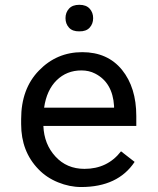

<svg xmlns="http://www.w3.org/2000/svg" viewBox="-20 -750 640 780"><path d="M310.5 -463.9Q251 -463.9 210 -423.8Q169.4 -383.8 159.2 -312.5H443.4V-319.3Q437.5 -415 366.2 -451.2Q341.8 -463.9 310.5 -463.9ZM526.9 -92.3Q459 9.8 309.6 9.8Q262.7 9.8 215.8 -9.3Q168.9 -28.3 136.2 -62.5Q65.9 -134.8 65.9 -245.6V-266.1Q65.9 -389.2 138.2 -463.4Q210.4 -538.1 314 -538.1Q417 -538.1 475.6 -466.3Q533.7 -394.5 533.7 -278.8V-238.3H156.2Q159.2 -164.1 205.1 -114.3Q251 -64 323.2 -64Q416.5 -64 471.7 -135.3ZM302.2 -622.6Q274.4 -622.1 260.3 -637.7Q246.1 -653.3 246.1 -676.3Q246.1 -699.2 260.3 -714.8Q274.4 -730.5 302.2 -730.5Q330.1 -730.5 344.2 -714.8Q358.4 -699.2 358.4 -676.3Q358.4 -653.3 344.2 -637.7Q330.1 -622.1 302.2 -622.6Z"/></svg>

Font: RobotoMono-Regular
Style: Regular
Weight: 400
Designer: Google
Version: Version 2.000985; 2015; ttfautohint (v1.3)